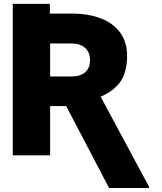

<svg xmlns="http://www.w3.org/2000/svg" viewBox="-20 -797 830 985"><path d="M539.8 167.6 319.6 -252.8H237.2V0H45.5V-777H235.8V-727.3H346.6Q433.2 -727.3 497 -702.9Q560.7 -678.6 596.4 -629.6Q632.1 -580.6 632.1 -511.4Q632.1 -475.5 625.5 -446Q619 -416.5 607.8 -394.9Q596.6 -373.2 578.8 -355.3Q561.1 -337.4 541.5 -324.9Q522 -312.5 496.4 -300.8L744.3 160.5V167.6ZM237.2 -404.8H346.6Q392.4 -404.8 417.1 -426.5Q441.8 -448.2 441.8 -488.6Q441.8 -529.1 416.5 -551.5Q391.3 -573.9 346.6 -573.9H237.2Z"/></svg>

Font: Karasuma Gothic
Style: Black
Weight: 900
Designer: Rasmus Andersson / Ryoko Nishizuka
Foundry: Genbu
Version: Version 1.00